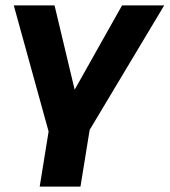

<svg xmlns="http://www.w3.org/2000/svg" viewBox="-20 -511 628 711"><path d="M127 180 160 -24 31 -491H182L266 -139H234L432 -491H588L312 -30L278 180Z"/></svg>

Font: Nunito Sans 12pt ExtraBold
Style: Italic
Weight: 800
Italic angle: -9°
Designer: Vernon Adams
Foundry: Vernon Adams
Version: Version 3.101;gftools[0.9.27]